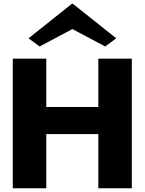

<svg xmlns="http://www.w3.org/2000/svg" viewBox="-20 -1017 781 1037"><path d="M49 0V-700H230V-439H511V-700H692V0H511V-293H230V0ZM194 -766 134 -810 369 -997H373L608 -810L548 -766L371 -860Z"/></svg>

Font: Panamera Black
Style: Regular
Weight: 900
Designer: Bastien Sozeau
Foundry: NBR — Bastien Sozeau
Version: Version 3.002; ttfautohint (v1.8.4.7-5d5b);gftools[0.9.33]